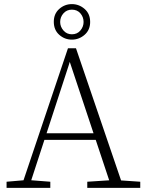

<svg xmlns="http://www.w3.org/2000/svg" viewBox="-20 -915 712 935"><path d="M12 0V-30L105 -38H122L225 -30V0ZM82 0 311 -680H350L582 0H524L313 -634H326L314 -595L120 0ZM184 -234V-266H468V-234ZM405 0V-30L528 -38H546L663 -30V0ZM330 -722Q295 -722 268.5 -745.5Q242 -769 242 -809Q242 -848 268.5 -871.5Q295 -895 330 -895Q365 -895 392 -871.5Q419 -848 419 -808Q419 -769 392 -745.5Q365 -722 330 -722ZM330 -748Q356 -748 371.5 -766.5Q387 -785 387 -808Q387 -832 371.5 -850Q356 -868 330 -868Q305 -868 289 -850Q273 -832 273 -808Q273 -785 289 -766.5Q305 -748 330 -748Z"/></svg>

Font: Source Serif 4 18pt Light
Style: Regular
Weight: 300
Designer: Frank Grießhammer
Foundry: Adobe Systems Incorporated
Version: Version 4.004;hotconv 1.0.116;makeotfexe 2.5.65601